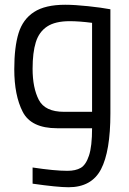

<svg xmlns="http://www.w3.org/2000/svg" viewBox="-20 -539 544 807"><path d="M444 -500V-62Q444 97 404.5 172.5Q365 248 268 248Q222 248 117 233V165Q210 179 263 179Q298 179 319.5 166.5Q341 154 354 115Q367 76 367 0H220Q111 0 75.5 -69Q40 -138 40 -248Q40 -341 58 -399.5Q76 -458 123 -488.5Q170 -519 254 -519Q294 -519 350.5 -513Q407 -507 444 -500ZM249 -69H367V-443Q313 -450 273 -450Q212 -450 178 -427.5Q144 -405 130.5 -361.5Q117 -318 117 -250Q117 -170 143 -119.5Q169 -69 249 -69Z"/></svg>

Font: Cairo
Style: Regular
Weight: 400
Designer: Mohamed Gaber, the designers of Titillium
Foundry: Kief Type Foundry
Version: Version 2.009; ttfautohint (v1.5.33-1714) -l 8 -r 50 -G 200 